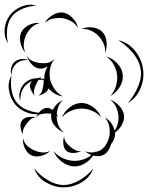

<svg xmlns="http://www.w3.org/2000/svg" viewBox="-52 -665 637 826"><path d="M-18 -479Q-35 -506 -32 -540Q-29 -574 -9 -600Q10 -625 42 -637.5Q74 -650 104 -641Q72 -639 43 -626.5Q14 -614 -1 -594Q-17 -573 -21 -541.5Q-25 -510 -18 -479ZM141 -566Q151 -586 174 -600Q197 -614 220 -611Q242 -607 260.5 -587.5Q279 -568 283 -546Q271 -565 252.5 -574.5Q234 -584 216 -587Q198 -589 177.5 -585Q157 -581 141 -566ZM57 -439Q42 -455 36 -481Q30 -507 40 -527Q50 -547 74 -558Q98 -569 120 -566Q98 -561 83.5 -546.5Q69 -532 61 -516Q53 -500 50.5 -479.5Q48 -459 57 -439ZM298 -540Q319 -550 345.5 -547Q372 -544 388 -528Q404 -511 406.5 -484.5Q409 -458 400 -437Q402 -460 393 -479Q384 -498 371 -511Q359 -524 340 -533Q321 -542 298 -540ZM457 -492Q499 -483 528 -447.5Q557 -412 563 -370Q570 -327 552.5 -285Q535 -243 498 -222Q526 -254 542.5 -294Q559 -334 553 -368Q548 -402 521 -435.5Q494 -469 457 -492ZM35 -232Q27 -252 34.5 -275Q42 -298 58 -311Q75 -325 98.5 -328Q122 -331 140 -320Q137 -335 141 -350.5Q145 -366 153 -380Q135 -368 118 -370Q99 -372 84 -389Q69 -406 64 -424Q74 -408 89.5 -401.5Q105 -395 120 -394Q133 -392 146.5 -393.5Q160 -395 172 -403Q177 -407 182 -410Q179 -404 174 -399Q164 -380 162 -359.5Q160 -339 164 -322Q169 -302 182.5 -282Q196 -262 219 -250Q193 -253 169.5 -272Q146 -291 141 -316L140 -320Q94 -328 65 -304Q35 -279 35 -232ZM405 -422Q431 -415 452.5 -392.5Q474 -370 476 -343Q479 -316 462.5 -290Q446 -264 422 -252Q440 -271 447 -295Q454 -319 452 -341Q450 -362 438.5 -384.5Q427 -407 405 -422ZM359 -15 357 -11Q370 -13 381 -19Q398 -31 407 -48Q416 -65 419 -82Q422 -101 418 -121.5Q414 -142 399 -160Q432 -141 441 -103Q451 -117 454.5 -132.5Q458 -148 458 -162Q457 -181 449 -201.5Q441 -222 422 -236Q444 -229 462.5 -208Q481 -187 482 -163Q482 -144 470.5 -125Q459 -106 443 -95Q444 -86 442 -78Q439 -61 426 -45Q422 -30 413.5 -17Q405 -4 392 2Q374 11 349 4Q336 24 314 37.5Q292 51 269 51Q241 51 215 31.5Q189 12 179 -15Q197 7 221.5 17Q246 27 269 27Q287 27 306 21Q325 15 341 2Q325 -4 314 -15Q324 -10 334.5 -9.5Q345 -9 355 -10Q357 -12 359 -15ZM103 -160Q108 -174 122 -187.5Q136 -201 151 -201Q162 -201 175 -192Q190 -222 219 -234Q205 -222 199 -206Q193 -190 192 -174Q196 -167 199 -160Q196 -164 192 -167V-164Q192 -146 199 -127Q206 -108 224 -95Q203 -102 185.5 -121.5Q168 -141 168 -163Q167 -169 169 -176Q164 -176 159.5 -176.5Q155 -177 151 -177Q139 -177 126 -174.5Q113 -172 103 -160ZM215 -160Q224 -185 248.5 -203.5Q273 -222 299 -222Q325 -222 349.5 -203.5Q374 -185 383 -160Q366 -180 343 -189Q320 -198 299 -198Q278 -198 255 -189Q232 -180 215 -160ZM47 -86Q39 -98 36.5 -116.5Q34 -135 43 -147Q52 -159 70.5 -161.5Q89 -164 103 -160Q88 -159 78.5 -150.5Q69 -142 62 -132Q55 -123 49.5 -111.5Q44 -100 47 -86ZM298 -15Q284 -8 265 -7Q246 -6 234 -16Q222 -26 220.5 -45.5Q219 -65 224 -79Q224 -64 232 -53Q240 -42 250 -34Q259 -26 271 -19.5Q283 -13 298 -15ZM163 -15Q149 -1 125.5 5.5Q102 12 83 3Q65 -5 55 -27.5Q45 -50 47 -70Q52 -50 65.5 -37.5Q79 -25 94 -19Q108 -12 126.5 -9.5Q145 -7 163 -15ZM349 60Q336 98 299 119.5Q262 141 222 141Q182 141 145.5 119.5Q109 98 95 60Q121 91 155.5 111Q190 131 222 131Q254 131 289 111Q324 91 349 60ZM-2 -341Q-8 -355 -4 -372Q0 -389 11 -399Q23 -409 40 -411Q57 -413 70 -406Q55 -408 41 -403.5Q27 -399 18 -391Q9 -383 3 -369.5Q-3 -356 -2 -341ZM133 -179Q102 -168 68 -179.5Q34 -191 13 -216Q-8 -242 -13.5 -277Q-19 -312 -2 -341Q-8 -308 -2 -275.5Q4 -243 21 -223Q38 -202 69 -190.5Q100 -179 133 -179ZM98 -254Q88 -263 81 -278.5Q74 -294 79 -306Q84 -319 100 -325.5Q116 -332 129 -331Q117 -327 111 -317Q105 -307 101 -297Q97 -288 94.5 -277Q92 -266 98 -254ZM129 -331Q140 -325 149.5 -311Q159 -297 156 -285Q154 -273 140 -264.5Q126 -256 113 -254Q124 -260 127.5 -270Q131 -280 133 -290Q135 -300 136 -310.5Q137 -321 129 -331Z"/></svg>

Font: Rubik Puddles
Style: Regular
Weight: 400
Designer: Hubert and Fischer, NaN
Foundry: Hubert and Fischer, NaN
Version: Version 2.200